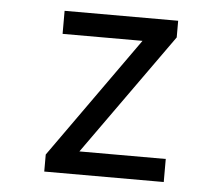

<svg xmlns="http://www.w3.org/2000/svg" viewBox="-43 -559 702 606"><g transform="rotate(5 308.0 -255.5)"><path d="M118.2 0V-54L391.2 -438H138V-511H497.8V-458.2L223.2 -73H496.8V0Z"/></g></svg>

Font: Overpass Mono Light
Style: Regular
Weight: 300
Monospace: yes
Designer: Delve Withrington, Dave Bailey
Foundry: Delve Fonts LLC
Version: Version 4.000